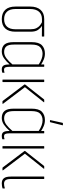

<svg xmlns="http://www.w3.org/2000/svg" viewBox="712 -1448 743 2208"><g transform="rotate(90 1084.0 -343.5)"><path d="M200 8Q130 8 92.5 -32Q55 -72 55 -148V-320Q55 -394 92 -437Q129 -480 199 -480H396Q400 -480 400 -476V-457Q400 -453 396 -453L278 -454V-453Q303 -438 323.5 -408.5Q344 -379 344 -323V-148Q344 -72 307 -32Q270 8 200 8ZM200 -19Q256 -19 286 -52Q316 -85 316 -150V-323Q316 -363 304 -388.5Q292 -414 273 -429.5Q254 -445 235 -454H199Q144 -454 113.5 -419Q83 -384 83 -318V-150Q83 -85 113.5 -52Q144 -19 200 -19Z M571 8Q518 8 491 -23.5Q464 -55 464 -128V-334Q464 -419 500 -453.5Q536 -488 595 -488Q632 -488 664 -474.5Q696 -461 721 -444V-476Q721 -480 725 -480H744Q748 -480 748 -476V-78Q748 -47 755 -32.5Q762 -18 782 -18Q789 -18 796.5 -19Q804 -20 812 -23Q816 -25 816 -20V-2Q816 2 812 3Q797 8 777 8Q747 8 734 -11Q721 -30 721 -71V-83Q684 -41 648 -16.5Q612 8 571 8ZM492 -130Q492 -69 513.5 -44Q535 -19 577 -19Q614 -19 648.5 -44.5Q683 -70 720 -114V-417Q655 -461 598 -461Q553 -461 522.5 -434Q492 -407 492 -333Z M1145 0Q1142 0 1140 -3L951 -253Q949 -256 951 -260L1122 -477Q1124 -480 1127 -480H1152Q1159 -480 1154 -474L982 -258L1173 -6Q1176 0 1170 0ZM899 0Q895 0 895 -4V-476Q895 -480 899 -480H919Q923 -480 923 -476V-4Q923 0 919 0Z M1336 8Q1283 8 1256 -23.5Q1229 -55 1229 -128V-334Q1229 -419 1265 -453.5Q1301 -488 1360 -488Q1397 -488 1429 -474.5Q1461 -461 1486 -444V-476Q1486 -480 1490 -480H1509Q1513 -480 1513 -476V-78Q1513 -47 1520 -32.5Q1527 -18 1547 -18Q1554 -18 1561.5 -19Q1569 -20 1577 -23Q1581 -25 1581 -20V-2Q1581 2 1577 3Q1562 8 1542 8Q1512 8 1499 -11Q1486 -30 1486 -71V-83Q1449 -41 1413 -16.5Q1377 8 1336 8ZM1257 -130Q1257 -69 1278.5 -44Q1300 -19 1342 -19Q1379 -19 1413.5 -44.5Q1448 -70 1485 -114V-417Q1420 -461 1363 -461Q1318 -461 1287.5 -434Q1257 -407 1257 -333ZM1364 -546Q1360 -546 1361 -551L1392 -691Q1393 -695 1398 -695H1417Q1422 -695 1420 -690L1385 -550Q1384 -546 1381 -546Z M1910 0Q1907 0 1905 -3L1716 -253Q1714 -256 1716 -260L1887 -477Q1889 -480 1892 -480H1917Q1924 -480 1919 -474L1747 -258L1938 -6Q1941 0 1935 0ZM1664 0Q1660 0 1660 -4V-476Q1660 -480 1664 -480H1684Q1688 -480 1688 -476V-4Q1688 0 1684 0Z M2088 8Q2049 8 2029.5 -16Q2010 -40 2010 -96V-476Q2010 -480 2014 -480H2034Q2038 -480 2038 -476V-96Q2038 -52 2052 -35Q2066 -18 2091 -18Q2118 -18 2143 -27Q2147 -28 2147 -23V-5Q2147 -1 2143 0Q2134 3 2119 5.5Q2104 8 2088 8Z"/></g></svg>

Font: Sofia Sans Cond ExtraLight
Style: Regular
Weight: 200
Width: 3
Designer: Botio Nikoltchev, Ani Petrova
Foundry: lettersoup
Version: Version 4.100; ttfautohint (v1.8.3)